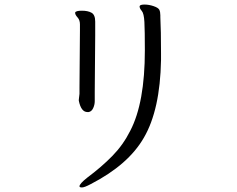

<svg xmlns="http://www.w3.org/2000/svg" viewBox="-20 -746 1040 843"><path d="M398 -590 396 -342V-302Q396 -286 389 -271Q382 -256 369 -254H364Q336 -254 326 -304V-308L329 -334V-362L331 -612V-639Q331 -658 320.5 -669.5Q310 -681 310 -689V-691Q313 -699 339.5 -699Q366 -699 382 -690Q398 -681 398 -651ZM684 -671Q687 -612 687 -513V-482Q683 -264 612 -142Q544 -23 379 62Q351 77 340 77Q329 77 329 72Q329 61 363 34Q426 -13 473.5 -61.5Q521 -110 552 -172Q616 -295 616 -525Q616 -612 614 -649.5Q612 -687 602.5 -698Q593 -709 593 -717V-719Q595 -726 614.5 -726Q634 -726 654.5 -719Q675 -712 679.5 -703Q684 -694 684 -679Z"/></svg>

Font: LXGW WenKai Mono Lite
Style: Regular
Weight: 400
Monospace: yes
Designer: LXGW / Fontworks Inc.
Foundry: LXGW / Fontworks Inc.
Version: Version 1.520; June 14, 2025